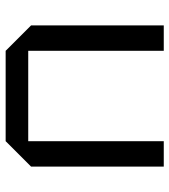

<svg xmlns="http://www.w3.org/2000/svg" viewBox="20 -620 600 680"><g transform="rotate(90 320.0 -280.0)"><path d="M570 -560V-90L480 0H160L70 -90V-560H160V-80H480V-560Z"/></g></svg>

Font: Tektur
Style: Regular
Weight: 400
Designer: Adam Jagosz
Foundry: Adam Jagosz
Version: Version 1.005;gftools[0.9.30]